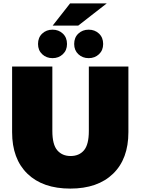

<svg xmlns="http://www.w3.org/2000/svg" viewBox="-20 -1090 824 1126"><path d="M392 16Q231 16 141 -71Q51 -158 51 -315V-700H287V-322Q287 -242 316 -208.5Q345 -175 394 -175Q444 -175 472.5 -208.5Q501 -242 501 -322V-700H733V-315Q733 -158 643 -71Q553 16 392 16ZM500 -749Q464 -749 439.5 -772Q415 -795 415 -832Q415 -870 439.5 -893Q464 -916 500 -916Q536 -916 560.5 -893Q585 -870 585 -832Q585 -795 560.5 -772Q536 -749 500 -749ZM288 -749Q252 -749 227.5 -772Q203 -795 203 -832Q203 -870 227.5 -893Q252 -916 288 -916Q324 -916 348.5 -893Q373 -870 373 -832Q373 -795 348.5 -772Q324 -749 288 -749ZM289 -940 391 -1070H606L439 -940Z"/></svg>

Font: Montserrat Thin Black
Style: Regular
Weight: 900
Version: Version 9.000